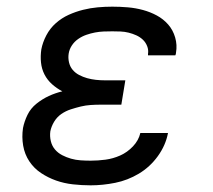

<svg xmlns="http://www.w3.org/2000/svg" viewBox="-20 -548 640 576"><path d="M252 8Q225 8 198.5 5Q172 2 148 -6.5Q124 -15 103 -29Q82 -43 68 -64Q54 -85 49.5 -111Q45 -137 49 -164Q53 -184 62.5 -203.5Q72 -223 89.5 -237Q107 -251 126.5 -260Q146 -269 167 -274Q150 -283 136 -295.5Q122 -308 113.5 -324.5Q105 -341 103 -360.5Q101 -380 104 -400Q108 -421 119 -442Q130 -463 147.5 -478.5Q165 -494 186 -503.5Q207 -513 229 -518.5Q251 -524 273 -526Q295 -528 317 -528Q340 -528 363.5 -526Q387 -524 409 -518Q431 -512 450.5 -501.5Q470 -491 484.5 -474.5Q499 -458 505.5 -435.5Q512 -413 508 -390Q508 -388 507.5 -386Q507 -384 506 -382H424Q424 -383 424 -384Q424 -385 424 -386Q426 -398 421.5 -409.5Q417 -421 408.5 -429Q400 -437 389 -442Q378 -447 366 -450Q354 -453 341.5 -453.5Q329 -454 317 -454Q304 -454 291 -453.5Q278 -453 265 -450.5Q252 -448 239 -443.5Q226 -439 214.5 -431Q203 -423 195.5 -411.5Q188 -400 186 -387Q184 -374 187 -361Q190 -348 198 -338.5Q206 -329 217.5 -323Q229 -317 241.5 -313.5Q254 -310 267.5 -308.5Q281 -307 295 -307H356L344 -234H282Q267 -234 252 -233Q237 -232 222.5 -228.5Q208 -225 192.5 -220Q177 -215 164 -206Q151 -197 142.5 -183Q134 -169 131 -154Q129 -139 132.5 -124.5Q136 -110 145 -99.5Q154 -89 166.5 -82.5Q179 -76 193 -72Q207 -68 222 -67Q237 -66 252 -66Q274 -66 296.5 -69Q319 -72 340.5 -81.5Q362 -91 379 -109Q396 -127 401 -149H484Q477 -112 453.5 -79.5Q430 -47 396.5 -27Q363 -7 325.5 0.5Q288 8 252 8Z"/></svg>

Font: Iosevka Etoile Oblique
Style: Regular
Weight: 400
Italic angle: -9°
Designer: Belleve Invis
Foundry: Belleve Invis
Version: Version 15.5.2; ttfautohint (v1.8.4)